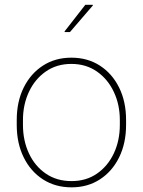

<svg xmlns="http://www.w3.org/2000/svg" viewBox="-20 -782 604 812"><path d="M282.7 10.3Q213.9 10.3 161.6 -23.4Q109.4 -57.1 80.1 -116.7Q50.8 -176.3 50.8 -253.9V-274.4Q50.8 -352.1 80.1 -411.4Q109.4 -470.7 161.4 -504.4Q213.4 -538.1 281.7 -538.1Q350.6 -538.1 402.6 -504.4Q454.6 -470.7 483.9 -411.4Q513.2 -352.1 513.2 -274.4V-253.9Q513.2 -176.3 483.9 -116.7Q454.6 -57.1 402.6 -23.4Q350.6 10.3 282.7 10.3ZM282.7 -16.1Q344.7 -16.1 390.6 -48.1Q436.5 -80.1 461.7 -134Q486.8 -188 486.8 -253.9V-274.4Q486.8 -339.4 461.4 -393.3Q436 -447.3 389.9 -479.5Q343.8 -511.7 281.7 -511.7Q219.7 -511.7 173.6 -479.5Q127.4 -447.3 102.3 -393.3Q77.1 -339.4 77.1 -274.4V-253.9Q77.1 -187.5 102.3 -133.5Q127.4 -79.6 173.6 -47.9Q219.7 -16.1 282.7 -16.1ZM252.9 -648.9 340.8 -761.7H372.1L373 -759.3L275.9 -646.5H253.9Z"/></svg>

Font: Roboto Slab LO Thin
Style: Regular
Weight: 250
Designer: Google
Version: Version 2.00;September 28, 2018;FontCreator 11.5.0.2427 64-b